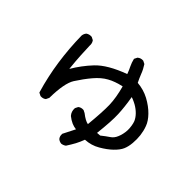

<svg xmlns="http://www.w3.org/2000/svg" viewBox="-170 -1026 1340 1340"><g transform="rotate(45 500.0 -356.5)"><path d="M563 50.8Q558.6 50.3 554.4 49.1Q550.3 47.9 546.4 46.4Q542.5 44.9 539.1 42.7Q535.6 40.5 532.2 37.6L531.7 37.1Q518.6 21.5 520.5 -2.4V-3.4L521 -4.4L565.9 -92.8Q542.5 -95.7 522 -104.5Q498 -115.2 475.6 -133.3L475.1 -133.8Q454.1 -157.2 456.1 -190.9V-191.9L456.5 -192.9L466.3 -212.4L466.8 -213.9L467.8 -214.4Q483.4 -227.5 507.3 -225.6H508.3L509.3 -225.1L528.8 -215.3L529.3 -214.8L529.8 -214.4Q571.3 -182.1 599.1 -177.2Q612.3 -311.5 610.4 -379.9Q608.4 -447.3 584.5 -535.2Q553.2 -528.3 527.1 -519Q501 -509.8 479.5 -497.6Q457 -485.4 435.8 -467.3Q414.6 -449.2 394 -424.8Q353.5 -376.5 316.9 -319.3Q281.2 -262.7 279.3 -118.2V-116.7L278.8 -115.7L269 -95.2L268.6 -94.2L267.6 -93.3Q252 -80.1 228 -82H227.1L226.1 -82.5L206.5 -92.3L204.1 -93.8L203.1 -96.2Q185.5 -155.3 172.4 -215.6Q159.2 -275.9 150.4 -336.9Q132.8 -459.5 130.9 -583V-583.5Q132.8 -601.1 143.6 -614.7L144 -615.7L145 -616.2Q162.1 -628.9 186 -627H187L188 -626.5L207.5 -616.7L209 -615.7L210 -614.7Q222.7 -596.7 220.7 -573.2Q224.6 -467.8 228.5 -425.3L234.9 -357.9Q278.8 -433.1 338.9 -497.1Q404.8 -566.9 546.4 -618.7Q541 -633.8 535.4 -646.7Q529.8 -659.7 523.9 -671.4Q511.2 -697.8 504.9 -725.1L504.4 -727.5L505.4 -729L515.1 -748.5L515.6 -749.5L516.6 -750.5Q534.2 -765.6 558.1 -763.7H559.1L560.1 -763.2L579.6 -753.4L581.1 -752.4L582 -751.5Q591.8 -736.3 600.1 -720.5Q608.4 -704.6 614.7 -687.5Q627 -656.2 641.6 -627Q703.1 -622.1 756.3 -593.8Q810.1 -564.5 846.2 -527.3Q863.8 -509.3 876.2 -490.7Q888.7 -472.2 895 -454.1Q901.9 -436 906 -418.2Q910.2 -400.4 912.6 -381.8Q917 -345.7 913.6 -306.6Q910.2 -267.1 897.9 -238.8Q885.7 -210.4 852.5 -178.2Q819.8 -146.5 770 -117.7Q721.2 -88.9 661.6 -85.9Q649.9 -54.2 634.3 -24.4Q617.2 6.8 597.7 36.6L597.2 37.1L596.2 38.1Q588.9 43.5 580.8 46.6Q572.8 49.8 564 50.8H563.5ZM716.3 -181.6Q746.1 -205.6 774.4 -224.6Q779.8 -228 784.7 -232.7Q789.6 -237.3 793.9 -242.7Q798.3 -248 802 -254.4Q805.7 -260.7 808.8 -268.3Q812 -275.9 814.9 -284.2Q828.1 -325.7 825.2 -362.8Q824.2 -375.5 822.5 -386.2Q820.8 -397 818.4 -406Q815.9 -415 813 -422.4Q808.1 -433.6 800.5 -444.6Q793 -455.6 782.2 -466.8Q761.2 -488.3 732.4 -504.9Q724.1 -509.3 715.8 -513.4Q707.5 -517.6 699.2 -521Q690.9 -524.4 682.1 -527.3Q689.5 -483.9 693.6 -446.5Q697.8 -409.2 699.2 -376.5Q700.7 -342.8 697.8 -293.2Q694.8 -243.7 687.5 -179.2Z"/></g></svg>

Font: NaikaiFont
Style: SemiBold
Weight: 600
Version: Version 1.89